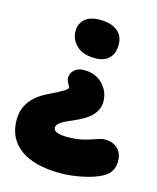

<svg xmlns="http://www.w3.org/2000/svg" viewBox="-111 -605 728 888"><g transform="rotate(15 253.5 -160.5)"><path d="M280.8 -349.1Q222.7 -349.1 191.9 -377.7Q161.1 -406.2 161.1 -446.8Q161.1 -484.4 186 -505.6Q210.9 -526.9 257.8 -526.9Q310.5 -526.9 340.3 -503.7Q370.1 -480.5 370.1 -438Q370.1 -394 346.2 -371.6Q322.3 -349.1 280.8 -349.1ZM263.2 206.1Q137.2 206.1 70.6 157.2Q3.9 108.4 3.9 19Q3.9 -82.5 118.2 -134.8Q168.5 -159.7 184.3 -169.9Q200.2 -180.2 200.2 -187Q200.2 -189 191.7 -203.6Q183.1 -218.3 183.1 -231Q183.1 -251 200 -267.1Q216.8 -283.2 246.1 -283.2Q301.8 -283.2 335.9 -248.3Q370.1 -213.4 370.1 -164.1Q370.1 -128.9 344.5 -100.1Q318.8 -71.3 256.8 -44.9Q211.4 -25.9 197.8 -14.6Q184.1 -3.4 184.1 8.8Q184.1 36.1 252 36.1Q295.4 36.1 328.4 27.6Q361.3 19 383.8 10.5Q406.2 2 423.8 2Q460 2 483.4 23.2Q506.8 44.4 506.8 85Q506.8 139.2 458 164.1Q421.4 183.6 366.7 194.8Q312 206.1 263.2 206.1Z"/></g></svg>

Font: Shantell Sans Irregular
Style: Regular
Weight: 800
Designer: Stephen Nixon, Anya Danilova, Shantell Martin
Foundry: Arrow Type
Version: Version 1.006;[9816181b4]